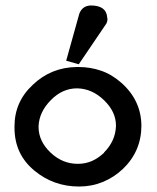

<svg xmlns="http://www.w3.org/2000/svg" viewBox="-20 -681 574 702"><path d="M270 -631Q281 -660 312 -661Q369 -661 372 -617Q373 -614 373 -611Q373 -603 369 -595L268 -446L222 -459ZM261 -436Q264 -436 267 -436Q310 -436 349.5 -422.5Q389 -409 424 -378Q496 -314 497 -222Q497 -128 429 -63Q396 -32 355.5 -15.5Q315 1 269 1Q176 1 106 -57Q33 -117 33 -214Q33 -217 33 -219Q33 -309 100 -371Q167 -435 261 -436ZM121 -219Q121 -218 121 -217Q121 -164 166 -122Q209 -82 264 -82Q293 -82 316.5 -92.5Q340 -103 361 -123H360Q402 -165 404 -220Q404 -221 404 -222Q404 -272 361 -314Q317 -357 262 -358Q208 -358 166 -315Q145 -294 133.5 -270Q122 -246 121 -219Z"/></svg>

Font: New Athena Unicode
Style: Bold
Weight: 700
Designer: J. Rusten 1997; rev. by R. Hancock 2001, 2002, rev. by D. Mastronarde 2002-2021
Foundry: Society for Classical Studies (formerly American Philological Association)
Version: Version 5.008